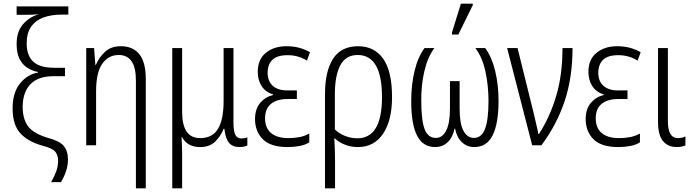

<svg xmlns="http://www.w3.org/2000/svg" viewBox="-20 -795 3789 1051"><path d="M260 202Q278 170 288 142.5Q298 115 298 85Q298 55 282.5 35.5Q267 16 211 2Q130 -21 89.5 -67.5Q49 -114 49 -202Q49 -288 89.5 -338Q130 -388 188 -398V-401Q156 -407 129.5 -424Q103 -441 87 -472.5Q71 -504 71 -554Q71 -624 108 -664.5Q145 -705 194 -717Q170 -715 152.5 -714.5Q135 -714 113 -714H71V-760H354V-715H317Q262 -715 218.5 -699.5Q175 -684 150.5 -649Q126 -614 126 -557Q126 -491 162 -457.5Q198 -424 277 -424H336V-378H274Q190 -378 147.5 -335Q105 -292 104 -211Q104 -147 131.5 -106.5Q159 -66 240 -41Q305 -24 328.5 3.5Q352 31 352 78Q352 110 342 140.5Q332 171 314 202Z M724 236V-353Q724 -426 700 -460Q676 -494 630 -494Q573 -494 539.5 -445.5Q506 -397 506 -295V0H452V-532H495L502 -440H505Q522 -481 555 -511.5Q588 -542 641 -542Q708 -542 743 -498Q778 -454 778 -363V236Z M923 236V-532H977V-183Q977 -112 1001 -75.5Q1025 -39 1077 -39Q1142 -39 1173 -89.5Q1204 -140 1204 -242V-532H1258V-125Q1258 -76 1268.5 -56.5Q1279 -37 1301 -37Q1319 -37 1334 -43V1Q1327 5 1315.5 7.5Q1304 10 1291 10Q1253 10 1233.5 -13.5Q1214 -37 1208 -90H1204Q1190 -52 1159 -21Q1128 10 1076 10Q1005 10 976 -45H974Q975 -21 976 2.5Q977 26 977 48V236Z M1554 10Q1461 10 1418.5 -33Q1376 -76 1376 -143Q1376 -199 1404.5 -232Q1433 -265 1475 -275V-278Q1433 -291 1412 -324Q1391 -357 1391 -402Q1391 -470 1435.5 -506Q1480 -542 1548 -542Q1587 -542 1619.5 -533Q1652 -524 1677 -509L1660 -463Q1639 -477 1612 -485Q1585 -493 1555 -493Q1497 -493 1471 -467.5Q1445 -442 1445 -396Q1445 -351 1473 -325.5Q1501 -300 1553 -300H1605V-253H1554Q1497 -253 1464 -227Q1431 -201 1431 -147Q1431 -94 1464 -66.5Q1497 -39 1558 -39Q1591 -39 1619.5 -44.5Q1648 -50 1673 -64V-16Q1652 -2 1620.5 4Q1589 10 1554 10Z M1759 236V-278Q1759 -406 1803.5 -474Q1848 -542 1940 -542Q2029 -542 2077.5 -473.5Q2126 -405 2126 -263Q2126 -136 2077 -63Q2028 10 1939 10Q1900 10 1868 -3Q1836 -16 1813 -37H1810Q1812 -4 1813 26.5Q1814 57 1814 87V236ZM1936 -38Q2071 -38 2071 -263Q2071 -494 1938 -494Q1873 -494 1843 -438Q1813 -382 1813 -278V-87Q1834 -65 1867.5 -51.5Q1901 -38 1936 -38Z M2362 10Q2295 10 2263 -52.5Q2231 -115 2231 -242Q2231 -331 2249.5 -407.5Q2268 -484 2304 -532H2358Q2321 -483 2303 -405.5Q2285 -328 2286 -243Q2286 -136 2304.5 -88Q2323 -40 2366 -40Q2402 -40 2422.5 -80.5Q2443 -121 2443 -200V-351H2496V-200Q2496 -118 2517 -79Q2538 -40 2574 -40Q2616 -40 2635 -89.5Q2654 -139 2654 -242Q2654 -327 2637 -404.5Q2620 -482 2582 -532H2636Q2672 -483 2690.5 -407Q2709 -331 2709 -242Q2709 -120 2677 -55Q2645 10 2576 10Q2536 10 2508 -17Q2480 -44 2471 -91H2468Q2459 -44 2431 -17Q2403 10 2362 10ZM2454 -606V-617L2503 -775H2568V-767L2489 -606Z M2893 0 2756 -532H2813L2902 -173Q2907 -149 2915 -116.5Q2923 -84 2927 -61H2930Q2990 -154 3024.5 -269.5Q3059 -385 3059 -532H3114Q3114 -371 3071 -242Q3028 -113 2944 0Z M3364 10Q3271 10 3228.5 -33Q3186 -76 3186 -143Q3186 -199 3214.5 -232Q3243 -265 3285 -275V-278Q3243 -291 3222 -324Q3201 -357 3201 -402Q3201 -470 3245.5 -506Q3290 -542 3358 -542Q3397 -542 3429.5 -533Q3462 -524 3487 -509L3470 -463Q3449 -477 3422 -485Q3395 -493 3365 -493Q3307 -493 3281 -467.5Q3255 -442 3255 -396Q3255 -351 3283 -325.5Q3311 -300 3363 -300H3415V-253H3364Q3307 -253 3274 -227Q3241 -201 3241 -147Q3241 -94 3274 -66.5Q3307 -39 3368 -39Q3401 -39 3429.5 -44.5Q3458 -50 3483 -64V-16Q3462 -2 3430.5 4Q3399 10 3364 10Z M3684 10Q3636 10 3609 -23Q3582 -56 3582 -128V-532H3636V-131Q3636 -39 3691 -39Q3713 -39 3732 -48V1Q3723 5 3711.5 7.5Q3700 10 3684 10Z"/></svg>

Font: Noto Sans Condensed Light
Style: Regular
Weight: 300
Width: 3
Designer: Monotype Design Team
Foundry: Monotype Imaging Inc.
Version: Version 2.013; ttfautohint (v1.8.4.7-5d5b)